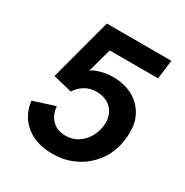

<svg xmlns="http://www.w3.org/2000/svg" viewBox="-164 -832 939 976"><g transform="rotate(30 305.0 -344.0)"><path d="M277 12Q209 12 160 -11.5Q111 -35 83 -76Q55 -117 49 -169L175 -209Q179 -160 208.5 -130.5Q238 -101 289 -101Q325 -101 355.5 -119Q386 -137 406 -169Q426 -201 431 -240Q436 -283 421.5 -313Q407 -343 379 -358.5Q351 -374 314 -374Q275 -374 245 -355Q215 -336 199 -309L88 -336L185 -700H564L550 -589H266L227 -446Q236 -456 255 -463.5Q274 -471 298.5 -476Q323 -481 349 -481Q417 -481 468 -452.5Q519 -424 545 -370.5Q571 -317 561 -240Q552 -162 511 -105.5Q470 -49 409 -18.5Q348 12 277 12Z"/></g></svg>

Font: Inclusive Sans SemiBold
Style: Italic
Weight: 600
Italic angle: -7°
Designer: Olivia King
Foundry: Olivia King
Version: Version 2.004